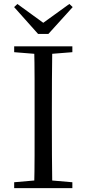

<svg xmlns="http://www.w3.org/2000/svg" viewBox="-20 -966 445 986"><path d="M69.4 -945.4 229.4 -829.1H174.8L336.2 -945.7L353.3 -929.6L228.6 -791.9H175.4L52.5 -929.6ZM52.8 0V-30.1L190.9 -42.1H212.5L351.6 -30.1V0ZM155.3 0Q157.5 -83.6 157.6 -167.7Q157.7 -251.7 157.7 -336.8V-391.1Q157.7 -476.1 157.6 -560.4Q157.5 -644.8 155.3 -728H248.5Q247.3 -645.2 246.8 -560.7Q246.3 -476.1 246.3 -391.1V-337Q246.3 -252.2 246.8 -168.1Q247.3 -84.1 248.5 0ZM52.8 -698V-728H351.6V-698L212.5 -686.9H190.9Z"/></svg>

Font: Noto Serif HK ExtraLight
Style: Regular
Weight: 200
Designer: Ryoko NISHIZUKA 西塚涼子 (kana & ideographs); Frank Grießhammer (Latin, Greek & Cyrillic); Wenlong ZHANG 张文龙 (bopomofo); San
Foundry: Adobe
Version: Version 2.002-H1;hotconv 1.1.0;makeotfexe 2.6.0